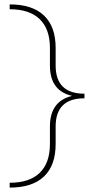

<svg xmlns="http://www.w3.org/2000/svg" viewBox="-20 -731 428 873"><path d="M233 -433Q233 -305 364 -305V-284Q233 -284 233 -156V-76Q233 21 180 71.5Q127 122 24 122V100Q114 100 160.5 55Q207 10 207 -76V-156Q207 -271 308 -295Q207 -318 207 -433V-513Q207 -599 160.5 -644Q114 -689 24 -689V-711Q127 -711 180 -660.5Q233 -610 233 -513Z"/></svg>

Font: EauTestInfant Extralight
Style: Regular
Weight: 250
Designer: Christian Thalmann (Catharsis Fonts)
Version: Version 0.001;PS 000.001;hotconv 1.0.88;makeotf.lib2.5.64775